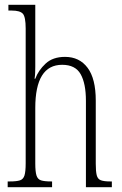

<svg xmlns="http://www.w3.org/2000/svg" viewBox="-20 -780 508 800"><path d="M12 0V-24H21Q49 -24 63 -28.5Q77 -33 82 -49Q87 -65 87 -100V-661Q87 -710 75 -723Q63 -736 29 -736H15V-760H127V-503Q127 -490 126.5 -477Q126 -464 124 -452H127Q140 -487 170 -515Q200 -543 251 -543Q311 -543 345 -497.5Q379 -452 379 -361V-98Q379 -66 383 -50Q387 -34 400 -29Q413 -24 439 -24H446V0H338V-360Q338 -432 316 -471Q294 -510 239 -510Q127 -510 127 -330V-99Q127 -65 132 -49Q137 -33 151 -28.5Q165 -24 193 -24H197V0Z"/></svg>

Font: Noto Serif Hebrew ExtraCondensed ExtraLight
Style: Regular
Weight: 200
Width: 2
Designer: Monotype Design Team
Foundry: Monotype Imaging Inc.
Version: Version 2.004; ttfautohint (v1.8.4.7-5d5b)